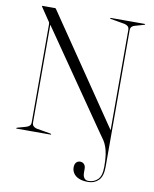

<svg xmlns="http://www.w3.org/2000/svg" viewBox="-98 -774 862 1072"><g transform="rotate(10 332.5 -238.0)"><path d="M479.5 -77.5 113 -608.5 116 -611V-50Q116 -36.5 123 -29.5Q130 -22.5 141.5 -19.5L223 -5.5Q227.5 -3.5 227.5 -2.5Q227.5 -2 226.5 -1Q225.5 0 224 0H32Q30.5 0 29.5 -1Q28.5 -2 28.5 -2.5Q28.5 -3.5 33 -5.5L83 -19.5Q95 -23.5 101.8 -30Q108.5 -36.5 108.5 -50V-601.5Q108.5 -609.5 107.5 -613.5Q106.5 -617.5 100 -626L55.5 -692Q54 -695 53 -696.5Q52 -698 52 -698.5Q52 -699.5 52.8 -699.8Q53.5 -700 55.5 -700H126Q130 -700 131.8 -696.2Q133.5 -692.5 139.5 -685L553.5 -77L550 -75.5V-650Q550 -664 542.8 -670.8Q535.5 -677.5 523 -680.5L443 -694.5Q438.5 -696.5 438.5 -697.5Q438.5 -698.5 439.5 -699.2Q440.5 -700 442 -700H634Q636 -700 636.8 -699.2Q637.5 -698.5 637.5 -697.5Q637.5 -696.5 633 -694.5L583.5 -680.5Q571.5 -677.5 564.5 -670.8Q557.5 -664 557.5 -650L558 125Q558 177.5 534.8 200.8Q511.5 224 476 224Q444 224 423.5 215.2Q403 206.5 392.8 191.2Q382.5 176 382.5 158Q382.5 139.5 391 129.8Q399.5 120 413.5 120Q427.5 120 436 129.5Q444.5 139 444.5 154.5V175.5Q444.5 196.5 452.8 207.2Q461 218 476.5 218Q508.5 218 529.5 197.2Q550.5 176.5 550.5 125Q550.5 85 546.5 58Q542.5 31 535.5 12.2Q528.5 -6.5 519.5 -20.5Q510.5 -34.5 500.2 -47.8Q490 -61 479.5 -77.5Z"/></g></svg>

Font: Fraunces 120pt Light
Style: Regular
Weight: 300
Version: Version 1.000;[b76b70a41]